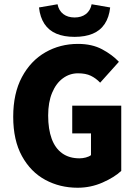

<svg xmlns="http://www.w3.org/2000/svg" viewBox="-20 -869 640 901"><path d="M344 12Q261 12 192.5 -25Q124 -62 83 -136.5Q42 -211 42 -321Q42 -431 83 -507.5Q124 -584 193 -623.5Q262 -663 346 -663Q412 -663 459.5 -637.5Q507 -612 538 -579L450 -481Q430 -502 406 -513.5Q382 -525 346 -525Q307 -525 275 -501.5Q243 -478 224.5 -433.5Q206 -389 206 -327Q206 -263 222.5 -218Q239 -173 272 -149.5Q305 -126 353 -126Q368 -126 383 -130Q398 -134 407 -141V-243H319V-373H549V-67Q517 -37 461.5 -12.5Q406 12 344 12ZM330 -696Q280 -696 244.5 -711Q209 -726 188.5 -757Q168 -788 163 -834L250 -849Q256 -819 277 -803Q298 -787 330 -787Q362 -787 383 -803Q404 -819 410 -849L497 -834Q492 -788 471.5 -757Q451 -726 415.5 -711Q380 -696 330 -696Z"/></svg>

Font: Source Code Pro ExtraLight ExtraBold
Style: Regular
Weight: 800
Monospace: yes
Version: Version 1.018;hotconv 1.0.116;makeotfexe 2.5.65601